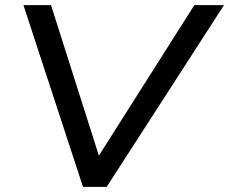

<svg xmlns="http://www.w3.org/2000/svg" viewBox="-20 -725 889 745"><path d="M302 0 71 -705H178L371 -98H349L734 -705H849L394 0Z"/></svg>

Font: Nunito Sans 10pt SemiExpanded Medium
Style: Italic
Weight: 500
Width: 6
Italic angle: -9°
Designer: Vernon Adams
Foundry: Vernon Adams
Version: Version 3.101;gftools[0.9.27]